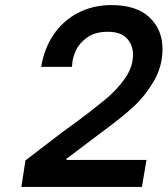

<svg xmlns="http://www.w3.org/2000/svg" viewBox="-20 -735 659 755"><path d="M80 -104 230 -219 272 -249Q350 -307 395.5 -345Q441 -383 472 -427.5Q503 -472 503 -520Q503 -559 478.5 -584.5Q454 -610 404 -610Q354 -610 323 -588Q292 -566 278.5 -536.5Q265 -507 264 -483L263 -472H142Q153 -542 189.5 -597Q226 -652 285 -683.5Q344 -715 419 -715Q517 -715 568 -666.5Q619 -618 619 -543Q619 -474 585 -416Q551 -358 505.5 -316Q460 -274 392 -224L373 -210L242 -111L241 -106H556L538 0H64Z"/></svg>

Font: Be Vietnam SemiBold
Style: Italic
Weight: 600
Italic angle: -9.556°
Designer: Gabriel Lam
Foundry: TypeRant
Version: Version 3.000